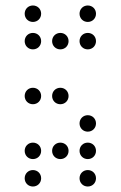

<svg xmlns="http://www.w3.org/2000/svg" viewBox="-20 -700 440 700"><path d="M100 -620C117 -620 130 -633 130 -650C130 -667 117 -680 100 -680C83 -680 70 -667 70 -650C70 -633 83 -620 100 -620ZM300 -620C317 -620 330 -633 330 -650C330 -667 317 -680 300 -680C283 -680 270 -667 270 -650C270 -633 283 -620 300 -620ZM100 -520C117 -520 130 -533 130 -550C130 -567 117 -580 100 -580C83 -580 70 -567 70 -550C70 -533 83 -520 100 -520ZM200 -520C217 -520 230 -533 230 -550C230 -567 217 -580 200 -580C183 -580 170 -567 170 -550C170 -533 183 -520 200 -520ZM300 -520C317 -520 330 -533 330 -550C330 -567 317 -580 300 -580C283 -580 270 -567 270 -550C270 -533 283 -520 300 -520ZM100 -320C117 -320 130 -333 130 -350C130 -367 117 -380 100 -380C83 -380 70 -367 70 -350C70 -333 83 -320 100 -320ZM200 -320C217 -320 230 -333 230 -350C230 -367 217 -380 200 -380C183 -380 170 -367 170 -350C170 -333 183 -320 200 -320ZM300 -220C317 -220 330 -233 330 -250C330 -267 317 -280 300 -280C283 -280 270 -267 270 -250C270 -233 283 -220 300 -220ZM100 -120C117 -120 130 -133 130 -150C130 -167 117 -180 100 -180C83 -180 70 -167 70 -150C70 -133 83 -120 100 -120ZM200 -120C217 -120 230 -133 230 -150C230 -167 217 -180 200 -180C183 -180 170 -167 170 -150C170 -133 183 -120 200 -120ZM300 -120C317 -120 330 -133 330 -150C330 -167 317 -180 300 -180C283 -180 270 -167 270 -150C270 -133 283 -120 300 -120ZM100 -20C117 -20 130 -33 130 -50C130 -67 117 -80 100 -80C83 -80 70 -67 70 -50C70 -33 83 -20 100 -20ZM300 -20C317 -20 330 -33 330 -50C330 -67 317 -80 300 -80C283 -80 270 -67 270 -50C270 -33 283 -20 300 -20Z"/></svg>

Font: TINY 5x3 60
Style: Regular
Weight: 150
Designer: Jack Halten Fahnestock
Foundry: Velvetyne Type Foundry
Version: Version 1.002;hotconv 1.0.109;makeotfexe 2.5.65596